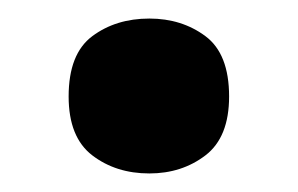

<svg xmlns="http://www.w3.org/2000/svg" viewBox="-20 -174 321 207"><path d="M54 -70Q54 -116 79.5 -135Q105 -154 141 -154Q176 -154 201.5 -135Q227 -116 227 -70Q227 -26 201.5 -6.5Q176 13 141 13Q105 13 79.5 -6.5Q54 -26 54 -70Z"/></svg>

Font: Noto Sans Georgian Bold
Style: Regular
Weight: 700
Designer: Monotype Design Team, Akaki Razmadze
Foundry: Google LLC
Version: Version 2.005; ttfautohint (v1.8.4.7-5d5b)